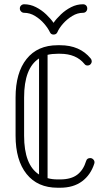

<svg xmlns="http://www.w3.org/2000/svg" viewBox="-20 -876 507 900"><path d="M384 -122Q388 -135 403 -135Q411 -135 417 -129Q423 -123 423 -115Q423 -113 422 -109Q405 -56 364.5 -26Q324 4 262 4H250Q156 4 104.5 -60.5Q53 -125 53 -240V-419Q53 -535 104.5 -599.5Q156 -664 250 -664H262Q354 -664 405 -602Q410 -596 410 -589Q410 -581 404.5 -575Q399 -569 390 -569Q381 -569 376 -576Q337 -624 262 -624H250Q224 -624 203 -619V-41Q224 -35 250 -35H262Q313 -35 342 -57Q371 -79 384 -122ZM93 -240Q93 -103 163 -58V-602Q93 -557 93 -419ZM214 -725Q205 -744 187 -765Q169 -786 144.5 -801Q120 -816 93 -816Q85 -816 79 -822Q73 -828 73 -836Q73 -845 79 -850.5Q85 -856 93 -856Q122 -856 148.5 -842.5Q175 -829 196.5 -808.5Q218 -788 231 -769Q244 -788 265.5 -808.5Q287 -829 313.5 -842.5Q340 -856 369 -856Q378 -856 383.5 -850.5Q389 -845 389 -836Q389 -828 383.5 -822Q378 -816 369 -816Q343 -816 318.5 -801Q294 -786 275.5 -765Q257 -744 249 -725Q244 -714 231 -714Q219 -714 214 -725Z"/></svg>

Font: Libertine Sup Light
Style: Regular
Weight: 300
Designer: Bastien Sozeau
Foundry: NBR — Bastien Sozeau
Version: Version 2.003; ttfautohint (v1.8.4.7-5d5b);gftools[0.9.33]